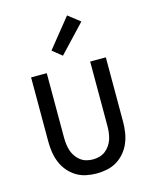

<svg xmlns="http://www.w3.org/2000/svg" viewBox="-116 -839 732 923"><g transform="rotate(-15 250.0 -377.5)"><path d="M250 8Q224 8 197.5 2.5Q171 -3 148.5 -17Q126 -31 109 -51.5Q92 -72 82 -96.5Q72 -121 68 -147.5Q64 -174 64 -200V-520H142V-200Q142 -183 144 -166.5Q146 -150 151 -134.5Q156 -119 165.5 -105Q175 -91 188 -81Q201 -71 217 -66.5Q233 -62 250 -62Q267 -62 283 -66.5Q299 -71 312 -81Q325 -91 334.5 -105Q344 -119 349 -134.5Q354 -150 356 -166.5Q358 -183 358 -200V-520H436V-200Q436 -174 432 -147.5Q428 -121 418 -96.5Q408 -72 391 -51.5Q374 -31 351.5 -17Q329 -3 302.5 2.5Q276 8 250 8ZM239 -581 192 -619 308 -763 367 -717Z"/></g></svg>

Font: HulyMono
Style: Regular
Weight: 400
Monospace: yes
Designer: Belleve Invis
Foundry: Belleve Invis
Version: Version 33.2.5; ttfautohint (v1.8.4)